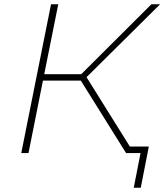

<svg xmlns="http://www.w3.org/2000/svg" viewBox="-20 -720 780 903"><path d="M387 -357 610 0H573L360 -341H182L114 0H80L220 -700H254L188 -371H362L692 -700H733ZM680 -31 642 163H609L641 0H573L578 -31Z"/></svg>

Font: Montserrat Alternates ExLight
Style: Italic
Weight: 275
Italic angle: -11.3°
Designer: Julieta Ulanovsky
Foundry: Julieta Ulanovsky
Version: Version 7.200